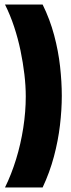

<svg xmlns="http://www.w3.org/2000/svg" viewBox="-20 -720 313 842"><path d="M2 -700H167Q199 -635 217.5 -565.5Q236 -496 243.5 -428Q251 -360 251 -300Q251 -239 243 -171Q235 -103 216.5 -33.5Q198 36 167 102H2Q30 45 50.5 -21.5Q71 -88 82 -159Q93 -230 93 -297Q93 -343 87 -394Q81 -445 70 -498Q59 -551 42 -602.5Q25 -654 2 -700Z"/></svg>

Font: Bricolage Grotesque 96pt ExtraBold SemiCondensed
Style: Regular
Weight: 800
Width: 4
Version: Version 1.001;gftools[0.9.33.dev8+g029e19f]